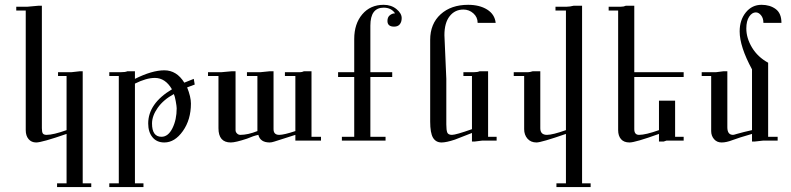

<svg xmlns="http://www.w3.org/2000/svg" viewBox="-20 -594 3255 790"><path d="M355.5 175.8H214.8V160.2H253.9V-43Q152.3 -7.8 128.9 -7.8Q109.4 -7.8 97.7 -21.5Q85.9 -35.2 85.9 -58.6V-550.8H46.9V-566.4H93.8L136.7 -570.3H152.3V-66.4Q152.3 -50.8 156.2 -44.9Q160.2 -39.1 171.9 -39.1Q199.2 -39.1 253.9 -58.6V-281.2H218.8V-296.9H273.4L308.6 -300.8H320.3V160.2H355.5Z M781.2 -246.1 750 -234.4Q765.6 -195.3 765.6 -168Q765.6 -101.6 732.4 -54.7Q699.2 -7.8 656.2 -7.8Q625 -7.8 607.4 -29.3Q589.8 -50.8 589.8 -85.9Q589.8 -168 687.5 -226.6Q660.2 -273.4 617.2 -273.4Q582 -273.4 535.2 -250V160.2H570.3V175.8H429.7V160.2H468.8V-281.2H429.7V-296.9H476.6Q496.1 -296.9 503.9 -300.8H523.4H535.2V-269.5Q605.5 -304.7 656.2 -304.7Q707 -304.7 738.3 -253.9L777.3 -269.5ZM707 -148.4Q707 -156.2 703.1 -177.7Q699.2 -199.2 695.3 -207Q652.3 -183.6 628.9 -150.4Q605.5 -117.2 605.5 -85.9Q605.5 -58.6 615.2 -44.9Q625 -31.2 644.5 -31.2Q671.9 -31.2 689.5 -66.4Q707 -101.6 707 -148.4Z M1300.8 -15.6H1195.3V-39.1Q1121.1 -15.6 1109.4 -11.7Q1097.7 -7.8 1089.8 -7.8Q1050.8 -7.8 1043 -39.1Q1023.4 -35.2 996.1 -23.4Q949.2 -7.8 929.7 -7.8Q878.9 -7.8 878.9 -66.4V-281.2H835.9V-296.9H890.6L933.6 -300.8H949.2V-58.6Q949.2 -50.8 955.1 -44.9Q960.9 -39.1 968.8 -39.1Q1000 -39.1 1039.1 -54.7V-281.2H996.1V-296.9H1050.8L1089.8 -300.8H1105.5V-62.5Q1105.5 -39.1 1128.9 -39.1Q1148.4 -39.1 1195.3 -54.7V-281.2H1152.3V-296.9H1214.8Q1222.7 -296.9 1230.5 -300.8H1250H1261.7V-31.2H1300.8Z M1437.5 -296.9V-433.6Q1437.5 -496.1 1470.7 -535.2Q1503.9 -574.2 1558.6 -574.2Q1589.8 -574.2 1611.3 -556.6Q1632.8 -539.1 1632.8 -519.5Q1632.8 -503.9 1625 -494.1Q1617.2 -484.4 1601.6 -484.4Q1574.2 -484.4 1574.2 -507.8Q1574.2 -523.4 1584 -531.2Q1593.8 -539.1 1605.5 -539.1Q1589.8 -562.5 1558.6 -562.5Q1503.9 -562.5 1503.9 -488.3V-296.9H1593.8V-277.3H1503.9V-31.2H1566.4V-15.6H1386.7V-31.2H1437.5V-277.3H1371.1V-296.9Z M2023.4 -15.6H1996.1Q1984.4 -15.6 1964.8 -15.6L1933.6 -11.7H1921.9V-46.9L1851.6 -19.5Q1816.4 -7.8 1796.9 -7.8Q1773.4 -7.8 1761.7 -27.3Q1750 -46.9 1750 -93.8V-429.7Q1750 -496.1 1793 -535.2Q1835.9 -574.2 1906.2 -574.2Q1953.1 -574.2 1984.4 -554.7Q2015.6 -535.2 2019.5 -500H1945.3Q1945.3 -523.4 1927.7 -539.1Q1910.2 -554.7 1886.7 -554.7Q1851.6 -554.7 1830.1 -527.3Q1808.6 -500 1808.6 -449.2L1816.4 -269.5V-82Q1816.4 -58.6 1820.3 -48.8Q1824.2 -39.1 1839.8 -39.1Q1855.5 -39.1 1921.9 -62.5V-281.2H1886.7V-296.9H1929.7Q1945.3 -296.9 1953.1 -300.8H1976.6H1988.3V-31.2H2023.4Z M2410.2 175.8H2269.5V160.2H2308.6V-43Q2207 -7.8 2187.5 -7.8Q2164.1 -7.8 2150.4 -23.4Q2136.7 -39.1 2136.7 -62.5V-281.2H2093.8V-296.9H2152.3Q2160.2 -296.9 2171.9 -300.8H2191.4H2203.1V-66.4Q2203.1 -39.1 2230.5 -39.1Q2253.9 -39.1 2308.6 -58.6V-550.8H2265.6V-566.4H2312.5Q2324.2 -566.4 2339.8 -570.3H2363.3H2375V160.2H2410.2Z M2793 -15.6H2742.2Q2734.4 -15.6 2722.7 -15.6L2710.9 -11.7H2691.4V-43Q2593.8 -7.8 2570.3 -7.8Q2546.9 -7.8 2535.2 -21.5Q2523.4 -35.2 2523.4 -58.6V-550.8H2484.4V-566.4H2535.2Q2546.9 -566.4 2554.7 -570.3H2574.2H2589.8V-296.9H2793V-277.3H2589.8V-62.5Q2589.8 -39.1 2609.4 -39.1Q2636.7 -39.1 2691.4 -58.6V-179.7H2757.8V-31.2H2793Z M3195.3 -500Q3179.7 -500 3168 -500Q3132.8 -500 3121.1 -500Q3121.1 -519.5 3111.3 -531.2Q3101.6 -543 3089.8 -543Q3074.2 -543 3062.5 -525.4Q3050.8 -507.8 3050.8 -476.6Q3050.8 -437.5 3074.2 -398.4Q3097.7 -359.4 3140.6 -335.9V-31.2H3179.7V-15.6H3148.4Q3136.7 -15.6 3121.1 -15.6L3085.9 -11.7H3074.2V-43Q3019.5 -27.3 2994.1 -17.6Q2968.8 -7.8 2949.2 -7.8Q2929.7 -7.8 2918 -21.5Q2906.2 -35.2 2906.2 -54.7V-281.2H2867.2V-296.9H2925.8L2957 -300.8H2972.7V-70.3Q2972.7 -39.1 2996.1 -39.1Q3000 -39.1 3011.7 -43Q3039.1 -50.8 3074.2 -58.6V-308.6Q3023.4 -402.3 3023.4 -464.8Q3023.4 -511.7 3048.8 -543Q3074.2 -574.2 3113.3 -574.2Q3148.4 -574.2 3171.9 -556.6Q3195.3 -539.1 3195.3 -500Z"/></svg>

Font: 和音 by 宁静之雨，公众号njzyshare
Style: Regular
Weight: 400
Designer: Steve Matteson
Foundry: Ascender Corporation
Version: Version 6.00;June 8, 2018;FontCreator 11.0.0.2388 32-bit